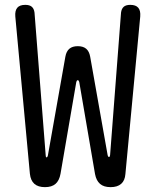

<svg xmlns="http://www.w3.org/2000/svg" viewBox="-20 -760 640 790"><path d="M103 -45 43 -692Q41 -716 51 -728Q61 -740 84 -740Q102 -740 111 -732Q120 -724 122 -708L168 -121Q168 -113 171.5 -112.5Q175 -112 177 -120L249 -527Q253 -549 265.5 -559.5Q278 -570 300 -570Q322 -570 334.5 -559.5Q347 -549 351 -527L423 -121Q425 -114 428.5 -114Q432 -114 433 -122L478 -708Q480 -724 489 -732Q498 -740 516 -740Q539 -740 549 -728Q559 -716 557 -692L496 -44Q494 -17 478.5 -3.5Q463 10 435 10Q407 10 391.5 -3.5Q376 -17 371 -44L306 -423Q304 -430 300 -430Q296 -430 294 -423L229 -45Q224 -17 208.5 -3.5Q193 10 165 10Q137 10 121.5 -3.5Q106 -17 103 -45Z"/></svg>

Font: Maple Mono NL Light
Style: Regular
Weight: 300
Monospace: yes
Designer: subframe7536
Version: Version 7.000